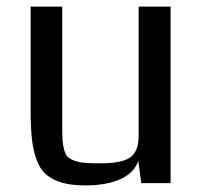

<svg xmlns="http://www.w3.org/2000/svg" viewBox="-20 -556 612 583"><path d="M498 0H409L400 -68Q387 -30 344.5 -11.5Q302 7 240 7Q198 7 169.5 -1Q141 -9 121.5 -25Q102 -41 91.5 -69.5Q81 -98 77 -133.5Q73 -169 73 -222V-536H169V-225Q169 -214 169 -195.5Q169 -177 169 -170Q169 -144 170 -129.5Q171 -115 175 -100.5Q179 -86 186 -79.5Q193 -73 206.5 -68Q220 -63 238 -61.5Q256 -60 283 -60Q315 -60 337 -64Q359 -68 371.5 -75.5Q384 -83 390.5 -95Q397 -107 399 -118.5Q401 -130 401 -148Q401 -154 401 -167Q401 -180 401 -187V-536H498Z"/></svg>

Font: Myanmar Chatu
Style: Regular
Weight: 400
Designer: Danh Hong
Foundry: Google Inc.
Version: Version 2.00 November 20, 2015